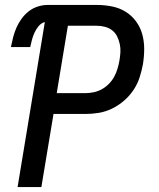

<svg xmlns="http://www.w3.org/2000/svg" viewBox="-20 -755 640 775"><path d="M51 0 161 -666Q146 -662 135.5 -649Q125 -636 119 -622.5Q113 -609 109 -594.5Q105 -580 102 -565H24Q28 -585 33 -604.5Q38 -624 46 -642.5Q54 -661 66.5 -678.5Q79 -696 95.5 -709Q112 -722 132 -728.5Q152 -735 172 -735H371Q402 -735 432 -729Q462 -723 486.5 -708Q511 -693 528.5 -669.5Q546 -646 554 -617.5Q562 -589 562 -558Q562 -527 557 -496Q552 -469 543.5 -442.5Q535 -416 519 -392Q503 -368 480.5 -348.5Q458 -329 432 -316.5Q406 -304 379 -299.5Q352 -295 325 -295H196L147 0ZM209 -379H324Q340 -379 357.5 -382.5Q375 -386 390.5 -394.5Q406 -403 419 -416Q432 -429 440.5 -444.5Q449 -460 454 -476.5Q459 -493 462 -510Q465 -527 466 -544Q467 -561 463.5 -577Q460 -593 453 -607.5Q446 -622 433.5 -632Q421 -642 404.5 -646.5Q388 -651 371 -651H254Z"/></svg>

Font: Iosevka Aile Medium Oblique
Style: Regular
Weight: 500
Italic angle: -9°
Designer: Belleve Invis
Foundry: Belleve Invis
Version: Version 31.1.0; ttfautohint (v1.8.4)